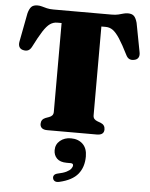

<svg xmlns="http://www.w3.org/2000/svg" viewBox="-64 -768 872 1113"><g transform="rotate(5 372.0 -211.5)"><path d="M202.5 -700H541.5Q564 -700 580.2 -704Q596.5 -708 609.2 -711.8Q622 -715.5 635 -715.5Q658.5 -715.5 670.2 -704Q682 -692.5 689.5 -665L721.5 -497Q725.5 -477.5 718.2 -465.2Q711 -453 694 -450Q678.5 -446.5 666.5 -452Q654.5 -457.5 646.5 -474Q616.5 -534 595 -566.8Q573.5 -599.5 554.8 -612.8Q536 -626 513 -626H488V-109Q488 -96.5 494.5 -88.8Q501 -81 513.5 -76.5L532.5 -69.5Q558 -59.5 558 -33Q558 0 516 0H228Q206.5 0 196.2 -9Q186 -18 186 -33Q186 -59.5 211.5 -69.5L231 -76.5Q244 -81 250.2 -88.8Q256.5 -96.5 256.5 -109V-626H231Q208.5 -626 189.5 -612.8Q170.5 -599.5 149.2 -566.5Q128 -533.5 98 -474Q89.5 -457.5 77.5 -452Q65.5 -446.5 50 -450Q33.5 -453 26.2 -465.2Q19 -477.5 22.5 -497L54.5 -665Q62 -692.5 73.8 -704Q85.5 -715.5 109.5 -715.5Q122 -715.5 134.8 -711.8Q147.5 -708 163.8 -704Q180 -700 202.5 -700ZM356.5 178.5Q318 178.5 299.2 159.5Q280.5 140.5 280.5 111.5Q280.5 77.5 306 56.2Q331.5 35 369 35Q411.5 35 437.8 60Q464 85 464 132.5Q464 194.5 431 235Q398 275.5 323 292.5Q307 296 297.8 291Q288.5 286 286 275.5Q283.5 265.5 289 257.2Q294.5 249 309 245.5Q341 239 359.8 229.8Q378.5 220.5 386.5 209.8Q394.5 199 394.5 190Q394.5 178.5 379 178.5Z"/></g></svg>

Font: Fraunces Black
Style: Regular
Weight: 900
Version: Version 1.000;[b76b70a41]